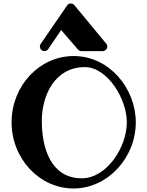

<svg xmlns="http://www.w3.org/2000/svg" viewBox="-20 -1043 838 1093"><path d="M702 -347C702 -202 585 -28 446 -28C271 -28 218 -197 218 -355C218 -500 292 -661 463 -661C591 -661 702 -481 702 -347ZM753 -347C753 -538 604 -724 399 -724C205 -724 46 -555 46 -347C46 -139 205 30 399 30C591 30 753 -143 753 -347ZM565 -752C577 -752 591 -763 591 -778C591 -784 589 -789 585 -794L403 -1014C398 -1020 391 -1023 382 -1023C374 -1023 366 -1019 362 -1012L211 -792C208 -788 207 -783 207 -778C207 -765 218 -752 233 -752C241 -752 249 -756 254 -763L328 -872L424 -761C429 -755 436 -752 443 -752Z"/></svg>

Font: Ribeye
Style: Regular
Weight: 400
Designer: Astigmatic (AOETI)
Foundry: Astigmatic (AOETI)
Version: Version 1.000